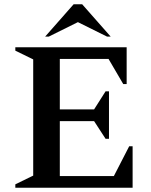

<svg xmlns="http://www.w3.org/2000/svg" viewBox="-20 -882 709 902"><path d="M52 0V-16L136 -57V-603L52 -644V-660H575V-487H559L490 -605H261V-368H422L476 -453H492V-230H476L422 -313H261V-55H515L587 -195H603V0ZM192 -710 326 -862H366L500 -710H483L346 -778L209 -710Z"/></svg>

Font: Spectral SC SemiBold
Style: Regular
Weight: 600
Designer: Jean-Baptiste Levee
Foundry: Production Type
Version: Version 2.001